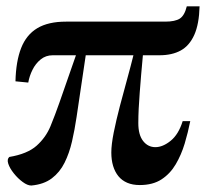

<svg xmlns="http://www.w3.org/2000/svg" viewBox="-20 -578 662 608"><path d="M79 9.5Q67 9.5 51.8 -1.8Q36.5 -13 23.8 -29Q11 -45 6.2 -59.5Q1.5 -74 9.5 -81Q66.5 -90.5 95.8 -116.5Q125 -142.5 139.8 -178.2Q154.5 -214 168 -252.5L220.5 -403H147Q125 -403 108.8 -389.8Q92.5 -376.5 82.8 -356.8Q73 -337 69.5 -316.5L29 -320.5Q30.5 -384 47 -426Q63.5 -468 98.2 -488.8Q133 -509.5 189 -509.5H503Q534.5 -509.5 549.5 -519.2Q564.5 -529 571.5 -558H612Q610.5 -501.5 595.2 -467.5Q580 -433.5 552.5 -418.2Q525 -403 485 -403H432.5Q429.5 -371 427 -341.5Q424.5 -312 422.5 -285.2Q420.5 -258.5 419.2 -234Q418 -209.5 418 -188Q418 -151 433.2 -131.5Q448.5 -112 472 -112Q495.5 -112 520.5 -132.2Q545.5 -152.5 558.5 -194.5H582.5Q575.5 -159 564.8 -123.2Q554 -87.5 536.5 -57.8Q519 -28 491.5 -10Q464 8 422.5 8Q400 8 383 0.8Q366 -6.5 355 -20Q344 -33.5 338.2 -52.5Q332.5 -71.5 332.5 -95Q332.5 -120 340.2 -158.8Q348 -197.5 359.5 -241.5Q371 -285.5 382.8 -328Q394.5 -370.5 402.5 -403H251.5L222.5 -207.5Q216.5 -167 208 -130Q199.5 -93 184.5 -62.8Q169.5 -32.5 144 -13.2Q118.5 6 79 9.5Z"/></svg>

Font: Merriweather 144pt
Style: Bold
Weight: 700
Version: Version 2.100